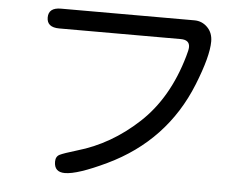

<svg xmlns="http://www.w3.org/2000/svg" viewBox="-52 -751 1103 858"><g transform="rotate(5 500.0 -322.0)"><path d="M786.1 -686.5Q820.3 -686.5 844.7 -662.1Q869.1 -637.7 869.1 -598.6Q869.1 -532.2 816.9 -401.9Q764.6 -271.5 673.8 -175.3Q583 -79.1 454.1 -17.6Q325.2 43.9 268.6 43.9Q220.7 43.9 220.7 -2.9Q220.7 -26.4 238.3 -35.2Q255.9 -43.9 314.5 -61.5Q463.9 -104.5 586.4 -218.3Q709 -332 763.7 -523.4Q772.5 -552.7 772.5 -565.4Q772.5 -597.7 732.4 -597.7H187.5Q131.8 -597.7 131.8 -642.1Q131.8 -686.5 187.5 -686.5H786.1Z"/></g></svg>

Font: jf-openhuninn-1.0
Style: Regular
Weight: 400
Designer: [Kosugi Maru]
      Designed by Motoya company      

      [Varela Round]
      Joe Prince(Latin component); Avraham Co
Foundry: justfont CO.,LTD.
Version: 1.0